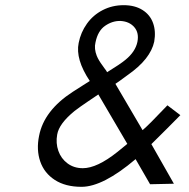

<svg xmlns="http://www.w3.org/2000/svg" viewBox="-20 -710 729 742"><path d="M131 -185Q150 -283 261 -355Q279 -367 297 -378Q312 -388 327 -397Q271 -481 284 -544Q292 -585 316 -618.5Q340 -652 377 -671Q414 -690 458 -690Q501 -690 530.5 -671.5Q560 -653 571.5 -621Q583 -589 576 -549Q569 -516 543.5 -483.5Q518 -451 472 -419Q444 -398 426 -386L531 -207Q554 -226 627 -303L677 -265Q632 -219 565 -153L652 0L560 2L504 -95Q378 12 295 12Q233 12 192 -14.5Q151 -41 135.5 -86Q120 -131 131 -185ZM434 -123Q453 -139 472 -154L360 -345L320 -318Q304 -307 291 -298Q278 -289 268 -281Q208 -232 201 -190Q195 -157 205.5 -127Q216 -97 241 -78.5Q266 -60 300 -60Q355 -60 434 -123ZM465 -479Q503 -510 511 -548Q518 -583 499 -605Q480 -627 446 -629Q415 -630 386.5 -610.5Q358 -591 349 -546Q343 -522 354 -494Q361 -477 376 -457Q380 -452 383 -447Q391 -437 394 -431Q446 -463 465 -479Z"/></svg>

Font: Teachers[wght] Italic
Style: Regular
Weight: 400
Designer: Alfredo Marco Pradil & Chank Diesel
Version: Version 1.000;Glyphs 3.1.2 (3151)